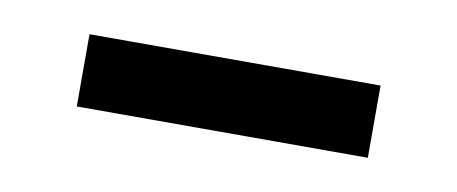

<svg xmlns="http://www.w3.org/2000/svg" viewBox="-26 -715 424 178"><g transform="rotate(10 186.0 -626.0)"><path d="M49 -660V-592H323V-660Z"/></g></svg>

Font: LT Wave Alt
Style: Regular
Weight: 400
Designer: Daniel Lyons
Version: Version 2.5 (Glyphs App)